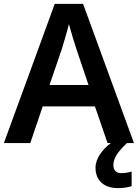

<svg xmlns="http://www.w3.org/2000/svg" viewBox="-20 -788 711 989"><path d="M534 -51H551C508 -19 472 28 472 76C472 140 514 181 587 181C617 181 638 177 658 171V96C646 99 626 104 605 104C580 104 564 90 564 62C564 25 589 -8 634 -51H670L408 -768H262L0 -51H136L200 -240H469ZM374 -534 436 -350H235L298 -534C305 -557 325 -623 335 -664C344 -629 365 -561 374 -534Z"/></svg>

Font: Noto Sans Tamil UI SemiBold
Style: Regular
Weight: 600
Designer: Jelle Bosma - Monotype Design Team
Foundry: Monotype Imaging Inc.
Version: Version 2.004